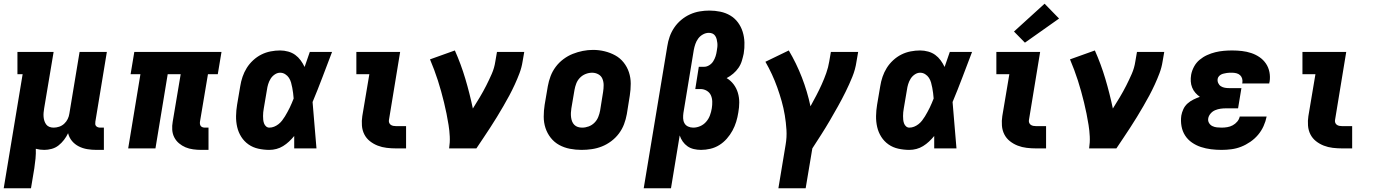

<svg xmlns="http://www.w3.org/2000/svg" viewBox="-29 -800 7399 1035"><path d="M-9 215 93 -400H65V-520H260L209 -216Q207 -204 206 -192.5Q205 -181 206 -169.5Q207 -158 210.5 -147.5Q214 -137 220.5 -128.5Q227 -120 237.5 -116Q248 -112 260 -112Q275 -112 290 -117Q305 -122 317 -133Q329 -144 336 -158.5Q343 -173 345 -188L400 -520H547L485 -144Q484 -137 484.5 -131Q485 -125 489 -120.5Q493 -116 499 -114Q505 -112 511 -112H531V8H491Q466 8 441.5 4Q417 0 395.5 -11Q374 -22 359 -40Q344 -58 338 -82Q329 -63 316 -46Q303 -29 286.5 -16Q270 -3 249.5 2.5Q229 8 210 8Q198 8 186.5 6.5Q175 5 164 2Q165 28 162.5 54.5Q160 81 156 107L138 215Z M1056 8Q1034 8 1012 5Q990 2 971 -6Q952 -14 936 -27.5Q920 -41 910.5 -59.5Q901 -78 899.5 -100Q898 -122 902 -144L945 -400H875L809 0H662L728 -400H675L695 -520H1165L1145 -400H1092L1049 -144Q1048 -137 1049 -131Q1050 -125 1053.5 -120.5Q1057 -116 1063 -114Q1069 -112 1076 -112H1095V8Z M1423 8Q1393 8 1363.5 1.5Q1334 -5 1310.5 -21.5Q1287 -38 1271.5 -62.5Q1256 -87 1249.5 -115.5Q1243 -144 1243.5 -174.5Q1244 -205 1249 -235L1266 -335Q1270 -361 1278.5 -386Q1287 -411 1301 -433.5Q1315 -456 1335.5 -475Q1356 -494 1380 -506Q1404 -518 1430 -523Q1456 -528 1481 -528Q1503 -528 1524.5 -522Q1546 -516 1562.5 -504Q1579 -492 1591.5 -475Q1604 -458 1613 -439Q1620 -459 1627 -479.5Q1634 -500 1641 -520H1761Q1735 -452 1709.5 -384.5Q1684 -317 1656 -250Q1662 -187 1666.5 -124.5Q1671 -62 1677 0H1557Q1557 -17 1557 -33.5Q1557 -50 1557 -67Q1544 -51 1529 -37Q1514 -23 1497 -12.5Q1480 -2 1461 3Q1442 8 1423 8ZM1423 -112Q1436 -112 1448.5 -117Q1461 -122 1472 -130.5Q1483 -139 1491.5 -150Q1500 -161 1507 -172.5Q1514 -184 1520.5 -196Q1527 -208 1533 -220Q1539 -232 1544 -244.5Q1549 -257 1554 -269Q1553 -284 1551 -298.5Q1549 -313 1546.5 -327Q1544 -341 1540 -355Q1536 -369 1528.5 -380.5Q1521 -392 1508.5 -400Q1496 -408 1481 -408Q1466 -408 1452 -398.5Q1438 -389 1429.5 -375Q1421 -361 1416.5 -346Q1412 -331 1410 -316L1393 -216Q1391 -205 1390 -195Q1389 -185 1389 -174.5Q1389 -164 1390 -154Q1391 -144 1394.5 -134.5Q1398 -125 1405.5 -118.5Q1413 -112 1423 -112Z M2107 0Q2081 0 2055.5 -3Q2030 -6 2007 -15Q1984 -24 1965 -39Q1946 -54 1935 -75.5Q1924 -97 1922 -123Q1920 -149 1924 -174L1962 -400H1892V-520H2128L2068 -155Q2066 -147 2068.5 -139.5Q2071 -132 2077 -127.5Q2083 -123 2091 -121.5Q2099 -120 2107 -120H2160V0Z M2392 0Q2397 -32 2395.5 -64Q2394 -96 2389 -126.5Q2384 -157 2378 -187.5Q2372 -218 2364.5 -248Q2357 -278 2349 -307.5Q2341 -337 2331.5 -366Q2322 -395 2311.5 -423.5Q2301 -452 2289 -480L2423 -528Q2456 -454 2479.5 -375Q2503 -296 2520 -215Q2539 -245 2557.5 -276Q2576 -307 2592 -338.5Q2608 -370 2622 -402Q2636 -434 2641 -468L2650 -520H2797L2788 -468Q2783 -436 2771.5 -405.5Q2760 -375 2746 -344.5Q2732 -314 2716.5 -285Q2701 -256 2684 -227Q2667 -198 2649.5 -169Q2632 -140 2613.5 -112Q2595 -84 2576.5 -56Q2558 -28 2539 0Z M3106 8Q3074 8 3043 2Q3012 -4 2985.5 -18.5Q2959 -33 2940 -57Q2921 -81 2911.5 -110Q2902 -139 2902 -171Q2902 -203 2907 -235L2924 -335Q2929 -363 2939 -389.5Q2949 -416 2966.5 -439.5Q2984 -463 3008 -481Q3032 -499 3058.5 -509.5Q3085 -520 3112.5 -525.5Q3140 -531 3168 -531Q3200 -531 3230.5 -523.5Q3261 -516 3287.5 -501.5Q3314 -487 3333 -463Q3352 -439 3361.5 -410Q3371 -381 3371 -349Q3371 -317 3366 -285L3350 -185Q3345 -157 3335 -130.5Q3325 -104 3307.5 -80.5Q3290 -57 3266 -39Q3242 -21 3215.5 -10.5Q3189 0 3161 4Q3133 8 3106 8ZM3109 -112Q3127 -112 3144.5 -118.5Q3162 -125 3175.5 -138.5Q3189 -152 3196 -169.5Q3203 -187 3206 -204L3222 -304Q3225 -323 3225 -341Q3225 -359 3218.5 -375Q3212 -391 3196.5 -399.5Q3181 -408 3163 -408Q3145 -408 3127.5 -401Q3110 -394 3097 -380.5Q3084 -367 3077.5 -350Q3071 -333 3068 -316L3051 -216Q3049 -204 3048.5 -191.5Q3048 -179 3049.5 -167.5Q3051 -156 3055 -145.5Q3059 -135 3067 -127Q3075 -119 3086 -115.5Q3097 -112 3109 -112Z M3441 215 3568 -550Q3572 -577 3581 -602.5Q3590 -628 3605.5 -651Q3621 -674 3643 -692.5Q3665 -711 3690.5 -722.5Q3716 -734 3742.5 -738.5Q3769 -743 3795 -743Q3825 -743 3854 -737Q3883 -731 3907.5 -716.5Q3932 -702 3949 -679Q3966 -656 3974.5 -628.5Q3983 -601 3984 -571Q3985 -541 3980 -511Q3976 -492 3970 -472Q3964 -452 3952 -434.5Q3940 -417 3923.5 -403Q3907 -389 3888 -379Q3910 -366 3925.5 -345.5Q3941 -325 3948.5 -300Q3956 -275 3956 -248Q3956 -221 3951 -194Q3947 -168 3939.5 -143.5Q3932 -119 3919.5 -96Q3907 -73 3889 -52.5Q3871 -32 3848.5 -18Q3826 -4 3800.5 2Q3775 8 3750 8Q3730 8 3711 3.5Q3692 -1 3677 -11.5Q3662 -22 3651.5 -37Q3641 -52 3635 -70L3588 215ZM3708 -112Q3727 -112 3745.5 -120Q3764 -128 3777.5 -143.5Q3791 -159 3798 -178Q3805 -197 3808 -216Q3811 -234 3810.5 -252.5Q3810 -271 3803 -286.5Q3796 -302 3780.5 -311Q3765 -320 3747 -320H3719L3738 -440H3767Q3781 -440 3794.5 -448.5Q3808 -457 3816 -470Q3824 -483 3828.5 -497Q3833 -511 3835 -526Q3837 -536 3838 -547Q3839 -558 3838 -568Q3837 -578 3834.5 -588Q3832 -598 3826.5 -606.5Q3821 -615 3812 -619Q3803 -623 3792 -623Q3776 -623 3760.5 -614.5Q3745 -606 3735 -592.5Q3725 -579 3719.5 -563Q3714 -547 3711 -531L3655 -191Q3655 -191 3655 -191Q3655 -191 3655 -191Q3653 -177 3653.5 -162.5Q3654 -148 3660.5 -136Q3667 -124 3680 -118Q3693 -112 3708 -112Z M4167 215 4206 -20Q4213 -60 4210.5 -100Q4208 -140 4201.5 -179Q4195 -218 4184.5 -255Q4174 -292 4161 -328.5Q4148 -365 4132 -399.5Q4116 -434 4097 -467L4223 -528Q4264 -459 4293.5 -383Q4323 -307 4340 -227Q4356 -256 4371.5 -285.5Q4387 -315 4400.5 -345Q4414 -375 4425 -406Q4436 -437 4441 -468L4450 -520H4597L4588 -468Q4582 -426 4565.5 -385.5Q4549 -345 4529.5 -305.5Q4510 -266 4488.5 -227.5Q4467 -189 4444.5 -150.5Q4422 -112 4398 -74.5Q4374 -37 4350 0L4314 215Z M4873 8Q4843 8 4813.5 1.5Q4784 -5 4760.5 -21.5Q4737 -38 4721.5 -62.5Q4706 -87 4699.5 -115.5Q4693 -144 4693.5 -174.5Q4694 -205 4699 -235L4716 -335Q4720 -361 4728.5 -386Q4737 -411 4751 -433.5Q4765 -456 4785.5 -475Q4806 -494 4830 -506Q4854 -518 4880 -523Q4906 -528 4931 -528Q4953 -528 4974.5 -522Q4996 -516 5012.5 -504Q5029 -492 5041.5 -475Q5054 -458 5063 -439Q5070 -459 5077 -479.5Q5084 -500 5091 -520H5211Q5185 -452 5159.5 -384.5Q5134 -317 5106 -250Q5112 -187 5116.5 -124.5Q5121 -62 5127 0H5007Q5007 -17 5007 -33.5Q5007 -50 5007 -67Q4994 -51 4979 -37Q4964 -23 4947 -12.5Q4930 -2 4911 3Q4892 8 4873 8ZM4873 -112Q4886 -112 4898.5 -117Q4911 -122 4922 -130.5Q4933 -139 4941.5 -150Q4950 -161 4957 -172.5Q4964 -184 4970.5 -196Q4977 -208 4983 -220Q4989 -232 4994 -244.5Q4999 -257 5004 -269Q5003 -284 5001 -298.5Q4999 -313 4996.5 -327Q4994 -341 4990 -355Q4986 -369 4978.5 -380.5Q4971 -392 4958.5 -400Q4946 -408 4931 -408Q4916 -408 4902 -398.5Q4888 -389 4879.5 -375Q4871 -361 4866.5 -346Q4862 -331 4860 -316L4843 -216Q4841 -205 4840 -195Q4839 -185 4839 -174.5Q4839 -164 4840 -154Q4841 -144 4844.5 -134.5Q4848 -125 4855.5 -118.5Q4863 -112 4873 -112Z M5557 0Q5531 0 5505.5 -3Q5480 -6 5457 -15Q5434 -24 5415 -39Q5396 -54 5385 -75.5Q5374 -97 5372 -123Q5370 -149 5374 -174L5412 -400H5342V-520H5578L5518 -155Q5516 -147 5518.5 -139.5Q5521 -132 5527 -127.5Q5533 -123 5541 -121.5Q5549 -120 5557 -120H5610V0ZM5496 -570 5437 -630 5602 -780 5680 -700Z M5842 0Q5847 -32 5845.5 -64Q5844 -96 5839 -126.5Q5834 -157 5828 -187.5Q5822 -218 5814.5 -248Q5807 -278 5799 -307.5Q5791 -337 5781.5 -366Q5772 -395 5761.5 -423.5Q5751 -452 5739 -480L5873 -528Q5906 -454 5929.5 -375Q5953 -296 5970 -215Q5989 -245 6007.5 -276Q6026 -307 6042 -338.5Q6058 -370 6072 -402Q6086 -434 6091 -468L6100 -520H6247L6238 -468Q6233 -436 6221.5 -405.5Q6210 -375 6196 -344.5Q6182 -314 6166.5 -285Q6151 -256 6134 -227Q6117 -198 6099.5 -169Q6082 -140 6063.5 -112Q6045 -84 6026.5 -56Q6008 -28 5989 0Z M6556 8Q6527 8 6499 4.5Q6471 1 6445 -7.5Q6419 -16 6396.5 -31.5Q6374 -47 6359.5 -69.5Q6345 -92 6340 -120Q6335 -148 6339 -177Q6342 -194 6350 -211.5Q6358 -229 6372.5 -242Q6387 -255 6404.5 -263.5Q6422 -272 6439 -278Q6426 -287 6415 -299.5Q6404 -312 6397.5 -328Q6391 -344 6390 -361.5Q6389 -379 6392 -397Q6396 -419 6407.5 -440.5Q6419 -462 6437.5 -477.5Q6456 -493 6478 -503Q6500 -513 6522.5 -518.5Q6545 -524 6568 -526Q6591 -528 6613 -528Q6640 -528 6666 -525Q6692 -522 6716 -514Q6740 -506 6760.5 -492Q6781 -478 6795 -457.5Q6809 -437 6814 -411.5Q6819 -386 6815 -360Q6814 -357 6813.5 -354.5Q6813 -352 6813 -350H6667Q6667 -351 6667.5 -351.5Q6668 -352 6668 -353Q6670 -365 6667 -376Q6664 -387 6656 -394.5Q6648 -402 6636.5 -405Q6625 -408 6613 -408Q6606 -408 6598.5 -408Q6591 -408 6583.5 -406.5Q6576 -405 6568.5 -403.5Q6561 -402 6554 -398.5Q6547 -395 6541.5 -388.5Q6536 -382 6535 -375Q6533 -363 6538 -352Q6543 -341 6552.5 -335Q6562 -329 6573.5 -327Q6585 -325 6597 -325H6663L6645 -216H6579Q6565 -216 6550.5 -214Q6536 -212 6521.5 -206Q6507 -200 6496.5 -187.5Q6486 -175 6484 -161Q6482 -148 6488.5 -137Q6495 -126 6506 -120.5Q6517 -115 6530 -113.5Q6543 -112 6556 -112Q6571 -112 6586.5 -114.5Q6602 -117 6616 -124.5Q6630 -132 6640.5 -144.5Q6651 -157 6654 -172H6799Q6794 -146 6782.5 -120.5Q6771 -95 6753 -73.5Q6735 -52 6711 -35.5Q6687 -19 6661.5 -9Q6636 1 6609 4.5Q6582 8 6556 8Z M7207 0Q7181 0 7155.5 -3Q7130 -6 7107 -15Q7084 -24 7065 -39Q7046 -54 7035 -75.5Q7024 -97 7022 -123Q7020 -149 7024 -174L7062 -400H6992V-520H7228L7168 -155Q7166 -147 7168.5 -139.5Q7171 -132 7177 -127.5Q7183 -123 7191 -121.5Q7199 -120 7207 -120H7260V0Z"/></svg>

Font: Iosevka Etoile Heavy Oblique
Style: Regular
Weight: 900
Italic angle: -9°
Designer: Belleve Invis
Foundry: Belleve Invis
Version: Version 15.5.2; ttfautohint (v1.8.4)